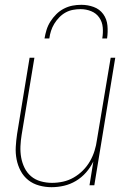

<svg xmlns="http://www.w3.org/2000/svg" viewBox="-20 -770 540 798"><path d="M194 8Q168 8 142.5 1Q117 -6 97.5 -21.5Q78 -37 66 -59.5Q54 -82 49 -107.5Q44 -133 45.5 -159.5Q47 -186 51 -213L103 -530H123L70 -210Q66 -186 65 -162Q64 -138 68 -115.5Q72 -93 82 -72.5Q92 -52 109 -37.5Q126 -23 149 -16.5Q172 -10 196 -10Q219 -10 242 -15Q265 -20 286 -32Q307 -44 324.5 -61.5Q342 -79 354 -100Q366 -121 373 -143.5Q380 -166 383 -189L440 -530H459L372 0H352L368 -99Q356 -74 337.5 -53Q319 -32 295.5 -18Q272 -4 246 2Q220 8 194 8ZM165 -610Q168 -628 173.5 -646Q179 -664 189.5 -680.5Q200 -697 214 -711Q228 -725 245.5 -734Q263 -743 281 -746.5Q299 -750 318 -750Q345 -750 369.5 -741Q394 -732 409 -711.5Q424 -691 426.5 -664Q429 -637 425 -610H405Q409 -633 407 -656Q405 -679 392.5 -697Q380 -715 359 -723.5Q338 -732 315 -732Q299 -732 283 -729Q267 -726 252.5 -718Q238 -710 226 -697.5Q214 -685 205.5 -671Q197 -657 192 -641.5Q187 -626 185 -610Z"/></svg>

Font: Iosevka Curly Thin Oblique
Style: Regular
Weight: 100
Italic angle: -9°
Monospace: yes
Designer: Belleve Invis
Foundry: Belleve Invis
Version: Version 11.1.0; ttfautohint (v1.8.3)